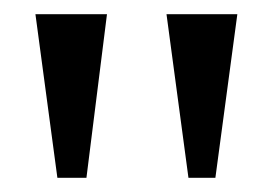

<svg xmlns="http://www.w3.org/2000/svg" viewBox="-20 -767 385 271"><path d="M102 -516H61L30 -747H131ZM284 -516H246L215 -747H315Z"/></svg>

Font: Tenor Sans
Style: Regular
Weight: 400
Designer: Denis Masharov
Foundry: Denis Masharov
Version: Version 1.1